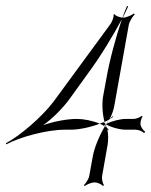

<svg xmlns="http://www.w3.org/2000/svg" viewBox="-50 -609 505 641"><path d="M-30 -131 -29 -127C15 -151 105 -176 167 -176H187C213 -176 252 -184 283 -196C260 -206 229 -212 207 -212C173 -212 127 -203 94 -191C124 -212 159 -247 181 -277L243 -363C284 -418 327 -489 357 -545C337 -486 316 -409 305 -346L294 -286C290 -262 292 -227 299 -202L298 -203L295 -201C296 -201 298 -202 299 -202C300 -200 299 -199 300 -197L302 -195C301 -198 301 -200 299 -202C305 -205 310 -207 315 -210C324 -225 330 -245 332 -258L380 -526C382 -537 393 -555 400 -561L397 -564C390 -558 371 -550 360 -550C367 -564 373 -577 378 -588L374 -589C369 -578 364 -564 359 -550C350 -551 335 -556 332 -562L329 -560C331 -554 324 -536 319 -529L129 -270C88 -216 14 -154 -30 -131ZM230 9 233 12C239 7 255 0 266 0C276 0 290 7 294 12L297 9C293 4 289 -11 291 -22L309 -124C312 -140 312 -162 308 -179C309 -177 310 -175 311 -174L313 -176C311 -178 309 -181 306 -183C305 -187 304 -190 303 -193C303 -192 302 -192 302 -191C303 -189 303 -186 304 -184C302 -185 302 -186 300 -187C282 -157 265 -116 260 -88L248 -22C246 -11 236 4 230 9ZM283 -196C289 -194 294 -191 298 -188L297 -190C298 -191 300 -192 301 -193C300 -194 301 -196 300 -197C298 -198 296 -200 295 -201C291 -199 287 -198 283 -196ZM312 -206C313 -207 314 -209 315 -210C314 -209 313 -208 312 -206ZM316 -211C321 -214 324 -216 328 -219L326 -221C322 -218 320 -215 316 -211ZM298 -188C299 -188 299 -187 300 -187C301 -188 301 -190 302 -191ZM302 -195H303L302 -194ZM304 -194C320 -184 350 -176 370 -176H403C413 -176 426 -170 431 -165L435 -169C429 -173 420 -184 419 -194C418 -201 422 -215 426 -220L423 -222C419 -218 404 -212 397 -212H370C352 -212 324 -205 306 -196C309 -199 310 -202 312 -206C309 -203 309 -200 306 -196C305 -196 304 -195 303 -195L304 -194L303 -193ZM302 -191C302 -192 303 -192 303 -193C303 -194 302 -194 302 -194C301 -194 301 -193 301 -193C301 -192 302 -192 302 -191ZM298 -188Z"/></svg>

Font: Armata Saber
Style: RgIta
Weight: 400
Designer: Jasper
Foundry: Cannot Into Space Fonts
Version: Version 0.970